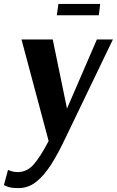

<svg xmlns="http://www.w3.org/2000/svg" viewBox="-29 -702 598 983"><path d="M12 168Q12 168 27 173.5Q42 179 61 179Q109 179 143 140.5Q177 102 220 20L81 -500H241L314 -146L467 -500H549L303 11Q267 87 231 143Q195 199 155 230Q115 261 66 261Q27 261 9 253.5Q-9 246 -9 246ZM477 -624H262L270 -682H484Z"/></svg>

Font: Arsenal SC
Style: Bold Italic
Weight: 700
Italic angle: -9.10001°
Designer: Andrij Shevchenko
Foundry: Stairsfor
Version: Version 2.001; ttfautohint (v1.8.4.7-5d5b)